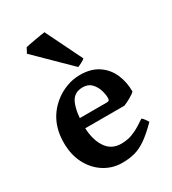

<svg xmlns="http://www.w3.org/2000/svg" viewBox="-175 -794 807 901"><g transform="rotate(-30 228.5 -343.0)"><path d="M428.2 -252.9Q420.4 -243.7 398.7 -231.7Q377 -219.7 362.3 -213.9H83.5L84 -268.1H295.9Q306.2 -268.1 309.8 -271.5Q313.5 -274.9 313.5 -284.7Q313.5 -303.2 306.2 -327.1Q298.8 -351.1 281.7 -368.9Q264.6 -386.7 234.9 -386.7Q186 -386.7 168 -343.3Q149.9 -299.8 149.9 -225.6Q149.9 -156.2 178.2 -111.3Q206.5 -66.4 261.2 -66.4Q280.3 -66.4 298.6 -70.1Q316.9 -73.7 340.8 -85.2Q364.7 -96.7 400.9 -121.6Q406.7 -118.2 415.3 -106Q423.8 -93.8 425.8 -89.8Q383.3 -46.9 351.1 -24.7Q318.8 -2.4 288.6 5.6Q258.3 13.7 220.7 13.7Q168 13.7 124.3 -13.7Q80.6 -41 54.7 -90.1Q28.8 -139.2 28.8 -204.6Q28.8 -329.1 122.1 -398.9Q146.5 -417.5 180.9 -430.4Q215.3 -443.4 252 -443.4Q312 -443.4 351.1 -417.2Q390.1 -391.1 409.2 -347.9Q428.2 -304.7 428.2 -252.9ZM306.6 -502Q300.8 -496.6 286.9 -489.3Q272.9 -481.9 265.1 -479.5L87.9 -653.8L102.1 -680.7Q106.4 -682.1 121.3 -685.1Q136.2 -688 154.5 -691.2Q172.9 -694.3 188.2 -697Q203.6 -699.7 209.5 -700.2Z"/></g></svg>

Font: Namdhinggo
Style: Bold
Weight: 700
Designer: Victor Gaultney
Foundry: SIL International
Version: Version 3.001